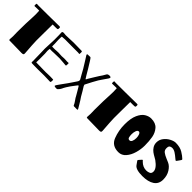

<svg xmlns="http://www.w3.org/2000/svg" viewBox="206 -1851 2997 2997"><g transform="rotate(45 1705.0 -352.5)"><path d="M550 -687Q551 -674 545 -669Q539 -664 526 -664Q518 -664 495.5 -663Q473 -662 441 -663H437L435 -482L434 -306Q434 -266 438.5 -204.5Q443 -143 444 -127Q450 -47 450 -37Q451 -17 441 -11Q431 -5 406 -5L362 -6Q357 -6 198 -9L136 -10Q126 -10 126 -30Q126 -37 128 -57Q130 -83 130 -97Q128 -123 128 -188Q128 -275 130.5 -374Q133 -473 137 -523Q139 -549 139 -593Q139 -642 136 -667L118 -668L35 -666Q27 -666 27 -682L28 -704Q28 -712 30.5 -714.5Q33 -717 39 -717Q43 -717 49 -716Q55 -715 63 -715L276 -716L450 -718Q491 -719 534 -719Q546 -718 548.5 -713Q551 -708 550.5 -699.5Q550 -691 550 -687Z M1060 -654Q1060 -631 1056 -631Q1050 -631 1042.5 -632.5Q1035 -634 1024 -634H864L740 -635Q734 -635 695 -632L672 -630L670 -603Q669 -588 669 -556Q669 -540 671 -514Q673 -490 673 -479V-439Q673 -423 674 -414Q683 -413 701 -413H741Q747 -413 765 -415Q791 -417 810 -417Q818 -417 866 -414L888 -413Q896 -413 911 -414.5Q926 -416 940 -416L973 -415Q999 -413 1009 -413Q1020 -413 1024 -414L1030 -415Q1037 -415 1040 -410.5Q1043 -406 1042 -402Q1041 -395 1041 -384.5Q1041 -374 1040 -366Q1039 -358 1037 -356.5Q1035 -355 1025 -355L985 -359Q910 -366 887 -366Q802 -366 762 -363Q746 -361 727 -361Q708 -361 703 -361Q684 -361 675 -362L672 -346Q670 -328 670 -314Q670 -302 672 -286Q674 -270 674 -258L675 -139L674 -89Q673 -80 673 -64Q686 -63 711 -63Q732 -62 776 -62L830 -61Q847 -60 882 -60Q903 -60 937 -62L979 -63Q1003 -63 1019 -62Q1035 -61 1043 -61Q1051 -61 1052.5 -58Q1054 -55 1054 -45Q1054 -38 1053 -30.5Q1052 -23 1052 -14Q1052 -7 1047 -4.5Q1042 -2 1031 -2Q1020 -2 1013 -3Q986 -6 904 -6Q854 -6 832 -5Q815 -4 776 -4L683 -5Q667 -6 645 -6Q631 -6 626.5 -9.5Q622 -13 622 -21L623 -37Q624 -41 624 -46Q624 -49 623 -60.5Q622 -72 622 -103Q622 -133 620 -201Q617 -257 617 -309Q617 -331 622 -436Q623 -457 624 -478Q625 -499 625 -516Q625 -632 622 -669Q619 -693 651 -693Q659 -693 677 -691Q693 -689 701 -689L764 -691Q832 -695 869 -695Q912 -695 990 -693Q1015 -692 1043 -692Q1055 -692 1058 -686Q1061 -680 1060.5 -673.5Q1060 -667 1060 -665Z M1425 -453 1480 -543Q1527 -620 1552 -654Q1561 -666 1570 -685Q1585 -714 1594 -719Q1612 -727 1630 -727Q1647 -727 1655.5 -721Q1664 -715 1660 -704Q1655 -689 1629 -654Q1613 -634 1582 -586L1557 -548Q1545 -531 1510 -464Q1475 -397 1459 -365Q1452 -355 1452 -348Q1452 -343 1459 -327Q1462 -321 1487 -281Q1492 -273 1498 -264Q1504 -255 1509 -245Q1551 -169 1578 -133Q1597 -103 1618 -68Q1639 -33 1651 -12Q1655 -5 1655 -1Q1655 6 1637 6L1574 5Q1568 4 1565 0.5Q1562 -3 1558 -13L1547 -35Q1542 -46 1520 -76Q1495 -110 1487 -129Q1477 -147 1449.5 -193.5Q1422 -240 1407 -265Q1400 -275 1395 -275Q1391 -275 1382 -263Q1368 -246 1353 -225Q1328 -191 1316 -176Q1302 -158 1278.5 -119Q1255 -80 1247 -60Q1238 -41 1222.5 -22Q1207 -3 1198 1Q1190 3 1181 3Q1163 3 1145 -2Q1136 -5 1136 -11Q1136 -16 1142 -26Q1148 -36 1151 -40Q1157 -50 1183.5 -86.5Q1210 -123 1222 -140Q1222 -140 1254 -184Q1266 -200 1303 -256Q1326 -294 1340 -311Q1352 -328 1352 -342Q1352 -352 1345 -366Q1340 -376 1311 -425L1264 -510Q1251 -535 1189 -631Q1160 -675 1151 -691Q1144 -702 1144 -709Q1144 -718 1155 -718Q1171 -718 1180 -719L1209 -720Q1217 -719 1223.5 -712Q1230 -705 1239 -690L1253 -669L1264 -651Q1300 -594 1319 -562Q1337 -530 1372 -472Q1388 -445 1403 -423Q1408 -423 1411.5 -427.5Q1415 -432 1418 -439.5Q1421 -447 1425 -453Z M2262 -687Q2263 -674 2257 -669Q2251 -664 2238 -664Q2230 -664 2207.5 -663Q2185 -662 2153 -663H2149L2147 -482L2146 -306Q2146 -266 2150.5 -204.5Q2155 -143 2156 -127Q2162 -47 2162 -37Q2163 -17 2153 -11Q2143 -5 2118 -5L2074 -6Q2069 -6 1910 -9L1848 -10Q1838 -10 1838 -30Q1838 -37 1840 -57Q1842 -83 1842 -97Q1840 -123 1840 -188Q1840 -275 1842.5 -374Q1845 -473 1849 -523Q1851 -549 1851 -593Q1851 -642 1848 -667L1830 -668L1747 -666Q1739 -666 1739 -682L1740 -704Q1740 -712 1742.5 -714.5Q1745 -717 1751 -717Q1755 -717 1761 -716Q1767 -715 1775 -715L1988 -716L2162 -718Q2203 -719 2246 -719Q2258 -718 2260.5 -713Q2263 -708 2262.5 -699.5Q2262 -691 2262 -687Z M2791 -343Q2791 -263 2767 -178.5Q2743 -94 2693 -36Q2643 22 2570 22Q2427 22 2380 -98.5Q2333 -219 2333 -357Q2333 -490 2369.5 -570Q2406 -650 2458.5 -682Q2511 -714 2563 -714Q2663 -714 2713 -656.5Q2763 -599 2777 -520.5Q2791 -442 2791 -343ZM2615 -334Q2615 -374 2602.5 -404Q2590 -434 2569 -434Q2544 -434 2531.5 -399.5Q2519 -365 2519 -325Q2519 -284 2527 -258Q2535 -232 2562 -232Q2589 -232 2602 -262Q2615 -292 2615 -334Z M3354 -608Q3358 -604 3358 -599Q3358 -596 3355.5 -591.5Q3353 -587 3352 -585Q3347 -578 3335.5 -560.5Q3324 -543 3317 -535Q3314 -531 3310.5 -526.5Q3307 -522 3304.5 -520Q3302 -518 3297 -518Q3295 -518 3287.5 -524.5Q3280 -531 3273 -536Q3233 -571 3195 -596Q3157 -621 3122 -621Q3094 -621 3076 -608.5Q3058 -596 3058 -552Q3058 -509 3090 -485Q3122 -461 3175 -439Q3180 -437 3233.5 -414Q3287 -391 3328.5 -326Q3370 -261 3370 -171Q3370 -75 3298 -27Q3226 21 3099 21Q2955 21 2916 -34.5Q2877 -90 2875 -92Q2871 -97 2871 -102Q2871 -105 2879 -115Q2892 -133 2917 -158Q2921 -162 2925 -162Q2930 -162 2936 -154.5Q2942 -147 2946 -143Q3005 -84 3080 -84Q3118 -84 3146 -98.5Q3174 -113 3174 -153Q3174 -222 3065 -300Q3047 -312 3031 -320Q2989 -343 2959 -365Q2929 -387 2906 -423Q2883 -459 2883 -507Q2883 -567 2920.5 -615Q2958 -663 3010.5 -690Q3063 -717 3102 -717Q3197 -717 3258.5 -679.5Q3320 -642 3354 -608Z"/></g></svg>

Font: Barrio
Style: Regular
Weight: 400
Designer: Pablo Cosgaya & Sergio Jimenez
Foundry: Pablo Cosgaya & Sergio Jimenez
Version: Version 1.005